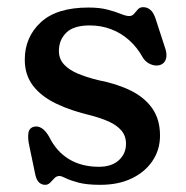

<svg xmlns="http://www.w3.org/2000/svg" viewBox="-20 -501 514 530"><path d="M253.1 -40.6Q287.9 -40.6 307.9 -58.6Q327.8 -76.6 327.8 -103.8Q327.8 -125.9 315.2 -140.6Q302.5 -155.4 281 -165.1Q259.4 -174.8 232.1 -182.1Q176.3 -195.1 135 -215Q93.7 -234.9 71 -264.6Q48.4 -294.3 48.4 -336.2Q48.4 -398.4 92.4 -439.3Q136.4 -480.2 224.2 -480.2Q255.1 -480.2 277 -474.4Q298.8 -468.6 313.3 -462.7Q327.7 -456.7 336.9 -456.7Q344.9 -456.7 350 -462.8Q355 -468.8 360.5 -475Q366 -481.2 375.2 -481.2Q386.1 -481.2 394.7 -474.2Q403.3 -467.1 408.9 -451.1L434.4 -372.8Q442.2 -351.8 438.2 -338.6Q434.1 -325.3 421.4 -321.4Q410 -318.1 397 -323.1Q383.9 -328.2 375.4 -340.2Q359.4 -369.6 336.8 -389.8Q314.2 -410.1 286.6 -420.4Q259 -430.8 227.8 -430.8Q183.1 -430.8 162.9 -410.7Q142.6 -390.7 142.6 -360.4Q142.6 -338.2 156.9 -322.9Q171.1 -307.6 195.4 -297.6Q219.7 -287.5 250.2 -280Q302.5 -269.9 340.9 -251Q379.3 -232 400.5 -201.6Q421.7 -171.2 421.7 -126.8Q421.7 -87.9 401.3 -57.3Q380.9 -26.6 344 -8.7Q307 9.2 257 9.2Q219.4 9.2 196.6 3.1Q173.8 -3 161.7 -9.1Q149.6 -15.2 144.2 -15.2Q136.1 -15.2 130.2 -9.1Q124.3 -3 118.6 3.1Q112.8 9.2 104.7 9.2Q95.4 9.2 88.3 3.1Q81.3 -3 77.7 -17.7L60.4 -100.8Q56.6 -118.5 58.3 -133Q60.1 -147.4 73.2 -151Q84.4 -154 95.3 -147.1Q106.2 -140.1 115.8 -123.2Q135.9 -82.4 170.7 -61.5Q205.4 -40.6 253.1 -40.6Z"/></svg>

Font: Fraunces SuperSoft Wonky
Style: Regular
Weight: 900
Version: Version 1.000;[b76b70a41]